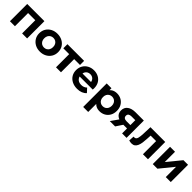

<svg xmlns="http://www.w3.org/2000/svg" viewBox="465 -2289 4226 4226"><g transform="rotate(45 2578.0 -176.0)"><path d="M75 0V-538H610V0H454V-410H230V0Z M1012 8Q926 8 859.5 -28Q793 -64 755 -126.5Q717 -189 717 -269Q717 -350 755 -412.5Q793 -475 859.5 -510.5Q926 -546 1012 -546Q1097 -546 1164 -510.5Q1231 -475 1269 -412.5Q1307 -350 1307 -269Q1307 -189 1269 -126.5Q1231 -64 1164 -28Q1097 8 1012 8ZM1012 -120Q1051 -120 1082 -138Q1113 -156 1131 -189.5Q1149 -223 1149 -269Q1149 -316 1131 -349Q1113 -382 1082 -400Q1051 -418 1012 -418Q973 -418 942 -400Q911 -382 892.5 -349Q874 -316 874 -269Q874 -223 892.5 -189.5Q911 -156 942 -138Q973 -120 1012 -120Z M1509 0V-410H1327V-538H1846V-410H1664V0Z M2170 8Q2078 8 2008.5 -28Q1939 -64 1901.5 -126.5Q1864 -189 1864 -269Q1864 -350 1901 -412.5Q1938 -475 2003 -510.5Q2068 -546 2150 -546Q2229 -546 2292.5 -512.5Q2356 -479 2393 -416.5Q2430 -354 2430 -267Q2430 -258 2429 -246.5Q2428 -235 2427 -225H2020Q2025 -204 2036 -186Q2055 -152 2091 -134.5Q2127 -117 2174 -117Q2217 -117 2249.5 -130Q2282 -143 2309 -169L2392 -79Q2355 -37 2299 -14.5Q2243 8 2170 8ZM2283 -316Q2279 -341 2268 -362Q2251 -393 2221 -410.5Q2191 -428 2151 -428Q2111 -428 2080.5 -410.5Q2050 -393 2033 -362Q2022 -341 2018 -316Z M2867 8Q2799 8 2748 -22Q2724 -36 2705 -57V194H2549V-538H2698V-476Q2718 -500 2745 -516Q2797 -546 2867 -546Q2943 -546 3003.5 -511.5Q3064 -477 3099.5 -415Q3135 -353 3135 -269Q3135 -184 3099.5 -122Q3064 -60 3003.5 -26Q2943 8 2867 8ZM2840 -120Q2879 -120 2909.5 -138Q2940 -156 2958.5 -189.5Q2977 -223 2977 -269Q2977 -316 2958.5 -349Q2940 -382 2909.5 -400Q2879 -418 2840 -418Q2801 -418 2770 -400Q2739 -382 2721 -349Q2703 -316 2703 -269Q2703 -223 2721 -189.5Q2739 -156 2770 -138Q2801 -120 2840 -120Z M3566 0V-154H3451L3349 0H3183L3306 -176Q3279 -186 3257 -202Q3191 -250 3191 -340Q3191 -436 3260.5 -487Q3330 -538 3448 -538H3705V0ZM3566 -258V-411H3451Q3403 -411 3376.5 -393Q3350 -375 3350 -335Q3350 -258 3449 -258Z M3787 -1 3795 -129Q3801 -128 3807 -127.5Q3813 -127 3818 -127Q3846 -127 3862 -143Q3878 -159 3886 -186.5Q3894 -214 3897.5 -249Q3901 -284 3903 -322L3911 -538H4371V0H4215V-410H4045L4040 -315Q4037 -244 4028.5 -184Q4020 -124 4001 -80Q3982 -36 3950 -12.5Q3918 11 3868 11Q3851 11 3830.5 8Q3810 5 3787 -1Z M4521 0V-538H4676V-218L4938 -538H5081V0H4926V-320L4665 0Z"/></g></svg>

Font: Montserrat Z
Style: Bold
Weight: 700
Designer: Julieta Ulanovsky
Foundry: Julieta Ulanovsky
Version: Version 8.000